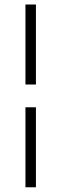

<svg xmlns="http://www.w3.org/2000/svg" viewBox="-20 -792 266 832"><path d="M135.7 -425.8V-772.5H90.3V-425.8ZM135.7 19.5V-327.1H90.3V19.5Z"/></svg>

Font: Petit Formal Script
Style: Regular
Weight: 400
Designer: Pablo Impallari, Brenda Gallo, Rodrigo Fuenzalida
Foundry: Pablo Impallari, Brenda Gallo, Rodrigo Fuenzalida
Version: Version 1.001